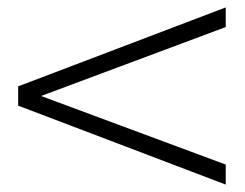

<svg xmlns="http://www.w3.org/2000/svg" viewBox="-20 -616 660 518"><path d="M589 -543 72 -350V-364L589 -172V-118L29 -331V-383L589 -596Z"/></svg>

Font: Unbounded ExtraLight
Style: Regular
Weight: 250
Designer: Luke Prowse, Jean-Baptiste Morizot, Fátima Lázaro, Florian Runge
Foundry: NaN
Version: Version 1.701;gftools[0.9.28.dev5+ged2979d]